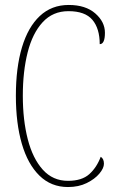

<svg xmlns="http://www.w3.org/2000/svg" viewBox="-20 -744 467 774"><path d="M254 10Q186 10 139 -36Q92 -82 68 -164.5Q44 -247 44 -358Q44 -471 68.5 -553Q93 -635 140.5 -679.5Q188 -724 257 -724Q325 -724 364 -690Q403 -656 403 -612Q403 -566 382 -566Q382 -629 352.5 -664Q323 -699 256 -699Q193 -699 152 -654.5Q111 -610 91.5 -533Q72 -456 72 -358Q72 -260 92 -182.5Q112 -105 152.5 -60Q193 -15 254 -15Q310 -15 340 -42Q370 -69 386 -112Q399 -104 399 -84Q399 -66 380.5 -44Q362 -22 329.5 -6Q297 10 254 10Z"/></svg>

Font: Noto Serif Khmer ExtraCondensed Thin
Style: Regular
Weight: 100
Width: 2
Designer: Danh Hong and the Monotype Design Team
Foundry: Monotype Imaging Inc.
Version: Version 2.004; ttfautohint (v1.8.4.7-5d5b)